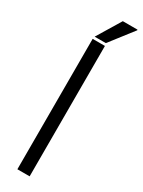

<svg xmlns="http://www.w3.org/2000/svg" viewBox="-229 -896 688 922"><g transform="rotate(30 115.0 -434.5)"><path d="M65 0V-723H133V0ZM68 -737 148 -869H229L230 -866L130 -737Z"/></g></svg>

Font: Archivo SemiCondensed Light
Style: Regular
Weight: 300
Width: 4
Designer: Hector Gatti
Foundry: Omnibus-Type
Version: Version 2.001